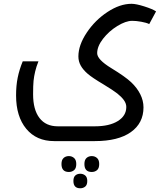

<svg xmlns="http://www.w3.org/2000/svg" viewBox="-20 -505 879 1014"><path d="M266.1 240.2Q172.4 240.2 118.7 175.3Q64.9 110.4 64.9 -1Q64.9 -53.2 73.5 -95.2Q82 -137.2 100.1 -181.2H183.1Q171.9 -153.3 165.8 -127.7Q159.7 -102.1 157.2 -78.1Q154.8 -54.2 154.8 -6.8Q154.8 74.2 188.5 118.2Q222.2 162.1 285.2 162.1H481Q557.6 162.1 602.3 134.3Q647 106.4 647 60.1Q647 41.5 634.3 23.9Q621.6 6.3 600.1 -10.7Q578.6 -27.8 526.9 -59.1Q466.8 -94.7 442.9 -115.5Q418.9 -136.2 406.5 -158.4Q394 -180.7 394 -207Q394 -266.6 438.2 -332.8Q482.4 -398.9 547.9 -441.9Q613.3 -484.9 674.8 -484.9Q698.7 -484.9 741.9 -471.2Q785.2 -457.5 804.2 -444.8L768.1 -377.9Q753.4 -385.3 726.3 -390.1Q699.2 -395 678.2 -395Q644.5 -395 599.9 -367.7Q555.2 -340.3 524.2 -300.3Q493.2 -260.3 493.2 -224.1Q493.2 -190.4 567.9 -145Q641.6 -100.1 672.6 -70.8Q703.6 -41.5 720.7 -7.6Q737.8 26.4 737.8 62Q737.8 145.5 670.9 192.9Q604 240.2 481 240.2ZM464.8 403.3Q425.8 403.3 425.8 361.3Q425.8 339.4 437 329.3Q448.2 319.3 464.8 319.3Q480.5 319.3 492.2 329.3Q503.9 339.4 503.9 361.3Q503.9 384.3 492.2 393.8Q480.5 403.3 464.8 403.3ZM343.8 403.3Q304.7 403.3 304.7 361.3Q304.7 339.4 315.9 329.3Q327.1 319.3 343.8 319.3Q359.4 319.3 371.1 329.3Q382.8 339.4 382.8 361.3Q382.8 384.3 371.1 393.8Q359.4 403.3 343.8 403.3ZM403.8 489.3Q367.7 489.3 367.7 450.7Q367.7 430.7 377.9 421.6Q388.2 412.6 403.8 412.6Q418.9 412.6 429.9 421.6Q440.9 430.7 440.9 450.7Q440.9 471.7 429.9 480.5Q418.9 489.3 403.8 489.3Z"/></svg>

Font: DroidArabicKufi
Style: Regular
Weight: 400
Designer: Pascal Zoghbi
Foundry: Ascender Corporation
Version: Version 1.00; ttfautohint (v1.4.1)